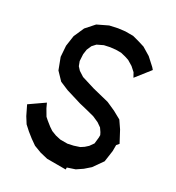

<svg xmlns="http://www.w3.org/2000/svg" viewBox="-197 -946 984 1074"><g transform="rotate(30 295.0 -409.0)"><path d="M544.4 -336.4 582 -265.6 568.8 -250V-211.9L558.6 -139.6L513.7 -75.7L478.5 -44.9L440.9 -19.5L392.6 -3.4V9.3H272.9L224.1 -2.4L177.7 -20L141.6 -45.4L108.4 -71.8L77.1 -100.1L52.7 -138.7L23.4 -198.7L114.7 -262.2L128.4 -232.9L152.3 -192.4L169.9 -176.8L198.2 -154.3L220.2 -139.6L250.5 -127.9L283.2 -120.6H328.6L364.7 -128.4L400.4 -140.1L421.4 -153.8L440.9 -171.4L459.5 -197.8L463.9 -237.8V-253.9L456.5 -268.6L441.4 -290.5L414.6 -309.1L377 -325.7L328.1 -338.4L277.3 -350.6L179.7 -380.4L125.5 -403.3L80.6 -450.2L53.2 -522.5L48.3 -591.3L58.1 -658.7L87.4 -725.1L134.8 -778.3L200.7 -810.1L251.5 -821.3L295.9 -826.7H345.7L389.6 -814.9L425.8 -803.7L477.5 -772.5L525.4 -729L536.6 -716.3L464.4 -624.5L449.2 -651.9L421.9 -676.3L388.7 -696.3L364.7 -704.1L334.5 -711.4H301.3L266.1 -707.5L230 -699.7L192.4 -681.6L172.4 -659.7L159.2 -629.4L154.8 -598.1L157.2 -555.2L167.5 -527.8L185.5 -508.3L218.3 -487.3L302.2 -461.4L406.7 -435.5L462.4 -410.6L512.7 -382.8Z"/></g></svg>

Font: Gap Sans
Style: Bold
Weight: 400
Designer: Alexandre Liziard and Etienne Ozeray
Foundry: Interstices.io
Version: Version 1.610